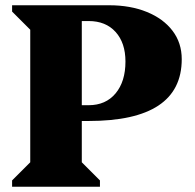

<svg xmlns="http://www.w3.org/2000/svg" viewBox="-20 -710 743 730"><path d="M26 0V-24L95 -93V-597L26 -666V-690H395Q476 -690 538.5 -664.5Q601 -639 636 -593Q671 -547 671 -485Q671 -250 317 -250H291V-93L360 -24V0ZM317 -630H291V-310H317Q382 -310 419.5 -355Q457 -400 457 -476Q457 -547 419.5 -588.5Q382 -630 317 -630Z"/></svg>

Font: Platypi ExtraBold
Style: Regular
Weight: 800
Designer: David Sargent
Foundry: Bolt Cutter Type
Version: Version 1.200; ttfautohint (v1.8.4.7-5d5b)